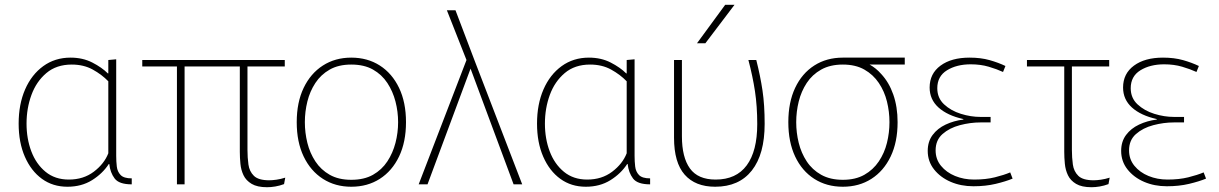

<svg xmlns="http://www.w3.org/2000/svg" viewBox="-20 -771 5100 803"><path d="M262 10Q201 10 155.5 -23Q110 -56 84 -115.5Q58 -175 58 -254Q58 -335 85 -397Q112 -459 161 -494.5Q210 -530 275 -530Q326 -530 366 -509.5Q406 -489 431 -464H433V-520L466 -523V-119Q466 -96 468.5 -74.5Q471 -53 484.5 -39Q498 -25 531 -25V0Q478 0 459.5 -24.5Q441 -49 437 -85H435Q409 -45 365 -17.5Q321 10 262 10ZM268 -20Q329 -20 372.5 -53Q416 -86 433 -130V-431Q406 -459 368 -480Q330 -501 280 -501Q216 -501 174 -465.5Q132 -430 111.5 -374Q91 -318 91 -254Q91 -191 111 -138Q131 -85 170.5 -52.5Q210 -20 268 -20Z M752 0H720V-493H575V-520H1171V-493H1015V-144Q1015 -112 1019 -83Q1023 -54 1042 -35.5Q1061 -17 1106 -17Q1119 -17 1136.5 -19.5Q1154 -22 1173 -28L1168 -1Q1149 6 1131 9Q1113 12 1097 12Q1056 12 1032.5 -2Q1009 -16 998.5 -38Q988 -60 985.5 -86Q983 -112 983 -136V-493H752Z M1449 10Q1382 10 1330.5 -23Q1279 -56 1250 -116.5Q1221 -177 1221 -260Q1221 -343 1250 -403.5Q1279 -464 1330.5 -497Q1382 -530 1449 -530Q1517 -530 1568.5 -497Q1620 -464 1649 -403.5Q1678 -343 1678 -260Q1678 -177 1649 -116.5Q1620 -56 1568.5 -23Q1517 10 1449 10ZM1449 -19Q1503 -19 1540 -40Q1577 -61 1600 -96Q1623 -131 1634 -173.5Q1645 -216 1645 -260Q1645 -304 1634 -346.5Q1623 -389 1600 -424Q1577 -459 1540 -480Q1503 -501 1449 -501Q1396 -501 1359 -480Q1322 -459 1299 -424Q1276 -389 1265.5 -346.5Q1255 -304 1255 -260Q1255 -216 1265.5 -173.5Q1276 -131 1299 -96Q1322 -61 1359 -40Q1396 -19 1449 -19Z M2128 0 1948 -484 1768 0H1731L1931 -520L1849 -728H1885L1964 -520L2164 0Z M2430 10Q2369 10 2323.5 -23Q2278 -56 2252 -115.5Q2226 -175 2226 -254Q2226 -335 2253 -397Q2280 -459 2329 -494.5Q2378 -530 2443 -530Q2494 -530 2534 -509.5Q2574 -489 2599 -464H2601V-520L2634 -523V-119Q2634 -96 2636.5 -74.5Q2639 -53 2652.5 -39Q2666 -25 2699 -25V0Q2646 0 2627.5 -24.5Q2609 -49 2605 -85H2603Q2577 -45 2533 -17.5Q2489 10 2430 10ZM2436 -20Q2497 -20 2540.5 -53Q2584 -86 2601 -130V-431Q2574 -459 2536 -480Q2498 -501 2448 -501Q2384 -501 2342 -465.5Q2300 -430 2279.5 -374Q2259 -318 2259 -254Q2259 -191 2279 -138Q2299 -85 2338.5 -52.5Q2378 -20 2436 -20Z M2971 10Q2888 10 2843.5 -40.5Q2799 -91 2799 -195V-520H2832V-201Q2832 -113 2865.5 -66.5Q2899 -20 2973 -20Q3059 -20 3103 -79.5Q3147 -139 3147 -252Q3147 -327 3137.5 -389.5Q3128 -452 3110 -520H3143Q3160 -453 3169 -392.5Q3178 -332 3178 -253Q3178 -126 3124.5 -58Q3071 10 2971 10ZM2895 -590 3013 -751H3052L2930 -590Z M3505 10Q3437 10 3385.5 -23Q3334 -56 3305.5 -116.5Q3277 -177 3277 -260Q3277 -343 3305.5 -403.5Q3334 -464 3385.5 -497Q3437 -530 3505 -530H3764V-501H3617Q3644 -486 3665 -462Q3698 -427 3716 -375.5Q3734 -324 3734 -260Q3734 -177 3705 -116.5Q3676 -56 3624.5 -23Q3573 10 3505 10ZM3505 -19Q3558 -19 3595 -40Q3632 -61 3655.5 -96Q3679 -131 3689.5 -173.5Q3700 -216 3700 -260Q3700 -304 3689.5 -346.5Q3679 -389 3655.5 -424Q3632 -459 3595 -480Q3558 -501 3505 -501Q3452 -501 3414.5 -480Q3377 -459 3354 -424Q3331 -389 3320.5 -346.5Q3310 -304 3310 -260Q3310 -216 3320.5 -173.5Q3331 -131 3354 -96Q3377 -61 3414.5 -40Q3452 -19 3505 -19Z M4051 8Q3999 8 3956 -10.5Q3913 -29 3886.5 -62.5Q3860 -96 3860 -140Q3860 -179 3880.5 -206.5Q3901 -234 3935 -250Q3969 -266 4009 -271V-273Q3942 -288 3905 -321.5Q3868 -355 3868 -405Q3868 -463 3913.5 -496.5Q3959 -530 4035 -530Q4082 -530 4119 -519.5Q4156 -509 4185 -495L4175 -470Q4149 -482 4115 -492Q4081 -502 4040 -502Q3981 -502 3940.5 -477Q3900 -452 3900 -402Q3900 -361 3928.5 -334.5Q3957 -308 3998.5 -295Q4040 -282 4081 -282H4123V-259H4081Q4038 -259 3994.5 -247.5Q3951 -236 3922 -210.5Q3893 -185 3893 -142Q3893 -105 3915.5 -77.5Q3938 -50 3974.5 -35Q4011 -20 4054 -20Q4103 -20 4141 -29.5Q4179 -39 4205 -50L4215 -24Q4186 -12 4144 -2Q4102 8 4051 8Z M4545 12Q4504 12 4480.5 -2Q4457 -16 4446.5 -38Q4436 -60 4433.5 -86Q4431 -112 4431 -136V-493H4275V-520H4619V-493H4463V-144Q4463 -112 4467 -83Q4471 -54 4490 -35.5Q4509 -17 4554 -17Q4567 -17 4584.5 -19.5Q4602 -22 4621 -28L4616 -1Q4597 6 4579 9Q4561 12 4545 12Z M4860 8Q4808 8 4765 -10.5Q4722 -29 4695.5 -62.5Q4669 -96 4669 -140Q4669 -179 4689.5 -206.5Q4710 -234 4744 -250Q4778 -266 4818 -271V-273Q4751 -288 4714 -321.5Q4677 -355 4677 -405Q4677 -463 4722.5 -496.5Q4768 -530 4844 -530Q4891 -530 4928 -519.5Q4965 -509 4994 -495L4984 -470Q4958 -482 4924 -492Q4890 -502 4849 -502Q4790 -502 4749.5 -477Q4709 -452 4709 -402Q4709 -361 4737.5 -334.5Q4766 -308 4807.5 -295Q4849 -282 4890 -282H4932V-259H4890Q4847 -259 4803.5 -247.5Q4760 -236 4731 -210.5Q4702 -185 4702 -142Q4702 -105 4724.5 -77.5Q4747 -50 4783.5 -35Q4820 -20 4863 -20Q4912 -20 4950 -29.5Q4988 -39 5014 -50L5024 -24Q4995 -12 4953 -2Q4911 8 4860 8Z"/></svg>

Font: Murecho ExtraLight
Style: Regular
Weight: 200
Designer: Neil Summerour
Foundry: Positype
Version: Version 1.010; ttfautohint (v1.8.3)